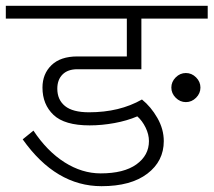

<svg xmlns="http://www.w3.org/2000/svg" viewBox="-41 -654 734 660"><path d="M673 -590H445V-416H225Q192 -416 174 -398Q156 -380 156 -349Q156 -311 182.5 -289.5Q209 -268 265 -268Q370 -268 447 -312Q478 -287 500 -248.5Q522 -210 522 -169Q522 -100 465.5 -57Q409 -14 308 -14Q151 -14 37 -175L74 -205Q121 -134 181 -96Q241 -58 305 -58Q385 -58 428 -89Q471 -120 471 -169Q471 -192 459.5 -215.5Q448 -239 431 -254Q396 -239 352.5 -231Q309 -223 267 -223Q181 -223 143 -259Q105 -295 105 -353Q105 -400 136 -430Q167 -460 225 -460H395V-590H-21V-634H673ZM648 -353Q648 -333 633 -318Q618 -303 598 -303Q578 -303 563 -318Q548 -333 548 -353Q548 -373 563 -388Q578 -403 598 -403Q618 -403 633 -388Q648 -373 648 -353Z"/></svg>

Font: Martel Sans ExtraLight
Style: Regular
Weight: 275
Designer: Dan Reynolds and Mathieu Réguer
Foundry: Dan Reynolds and Mathieu Réguer
Version: Version 1.002; ttfautohint (v1.1) -l 5 -r 5 -G 72 -x 0 -D la